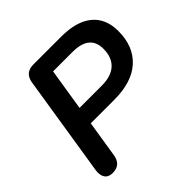

<svg xmlns="http://www.w3.org/2000/svg" viewBox="-183 -863 1030 1030"><g transform="rotate(-45 331.5 -348.5)"><path d="M103 8Q72 8 58 -12Q44 -32 49 -67L140 -642Q150 -705 214 -705H424Q541 -705 602 -654.5Q663 -604 663 -509Q663 -394 592 -329Q521 -264 386 -264H208L175 -56Q165 8 103 8ZM224 -365H392Q464 -365 501.5 -399.5Q539 -434 539 -499Q539 -604 409 -604H262Z"/></g></svg>

Font: Nunito
Style: Bold Italic
Weight: 700
Italic angle: -9°
Designer: Vernon Adams
Foundry: Vernon Adams
Version: Version 3.601; ttfautohint (v1.8.2.53-6de2)